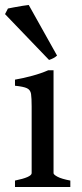

<svg xmlns="http://www.w3.org/2000/svg" viewBox="-27 -751 328 771"><path d="M33.2 0V-25.9Q100.1 -39.6 100.1 -55.7V-323.7Q100.1 -356.9 97.7 -373.5Q95.2 -390.1 81.3 -396.7Q67.4 -403.3 33.2 -406.7V-431.2Q67.4 -437 103 -446.8Q138.7 -456.5 166.5 -468.8H188V-55.7Q188 -49.8 203.9 -41.3Q219.7 -32.7 255.4 -25.9V0ZM202.1 -527.8Q195.8 -522 187 -517.3Q178.2 -512.7 169.9 -510.3L-6.8 -694.3L4.9 -716.8Q11.2 -718.3 28.3 -721.4Q45.4 -724.6 63 -727.5Q80.6 -730.5 88.4 -731Z"/></svg>

Font: Gentium Book Plus
Style: Regular
Weight: 400
Designer: Victor Gaultney, Annie Olsen, Iska Routamaa, Becca Hirsbrunner
Foundry: SIL International
Version: Version 6.101